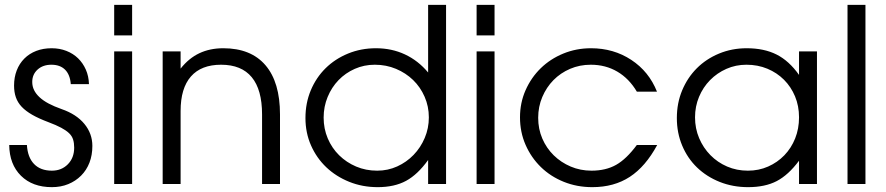

<svg xmlns="http://www.w3.org/2000/svg" viewBox="-20 -759 3653 792"><path d="M18 -161Q19 -81 66.5 -34Q114 13 194 13Q231 13 261.5 0.5Q292 -12 314.5 -34.5Q337 -57 349 -88Q361 -119 361 -157Q361 -208 328 -248Q295 -288 234 -309Q203 -320 180.5 -332Q158 -344 143 -358Q128 -372 120.5 -387.5Q113 -403 113 -421Q113 -452 135 -472Q157 -492 192 -492Q228 -492 248.5 -471.5Q269 -451 272 -412H347Q346 -445 334 -472Q322 -499 302 -518.5Q282 -538 254 -549Q226 -560 193 -560Q158 -560 129.5 -549Q101 -538 80.5 -517.5Q60 -497 49 -468.5Q38 -440 38 -406Q38 -379 45.5 -357.5Q53 -336 69.5 -318.5Q86 -301 113 -285.5Q140 -270 180 -255Q212 -243 232.5 -232Q253 -221 265 -209.5Q277 -198 281.5 -183.5Q286 -169 286 -150Q286 -108 260 -81.5Q234 -55 194 -55Q147 -55 120.5 -82.5Q94 -110 91 -161Z M451 0H525V-547H451ZM451 -613H525V-739H451Z M651 0H725V-301Q725 -395 767.5 -443.5Q810 -492 892 -492Q976 -492 1018.5 -440.5Q1061 -389 1061 -287V0H1135V-287Q1135 -420 1075 -490Q1015 -560 901 -560Q846 -560 802.5 -539.5Q759 -519 725 -476V-547H651Z M1240 -272Q1240 -211 1263 -159Q1286 -107 1326 -69Q1366 -31 1420.5 -9Q1475 13 1538 13Q1607 13 1655 -13Q1703 -39 1746 -99V0H1820V-739H1746V-460Q1705 -509 1650.5 -534.5Q1596 -560 1531 -560Q1469 -560 1415.5 -538Q1362 -516 1323 -477.5Q1284 -439 1262 -386.5Q1240 -334 1240 -272ZM1315 -274Q1315 -319 1331.5 -359Q1348 -399 1376.5 -428.5Q1405 -458 1443.5 -475Q1482 -492 1526 -492Q1573 -492 1613.5 -475Q1654 -458 1684 -429Q1714 -400 1731.5 -360Q1749 -320 1749 -275Q1749 -230 1732 -190Q1715 -150 1686 -120Q1657 -90 1618.5 -72.5Q1580 -55 1536 -55Q1489 -55 1449 -72Q1409 -89 1379 -118.5Q1349 -148 1332 -188Q1315 -228 1315 -274Z M1946 0H2020V-547H1946ZM1946 -613H2020V-739H1946Z M2607 -161Q2564 -103 2521.5 -79Q2479 -55 2420 -55Q2374 -55 2334 -72Q2294 -89 2264 -118.5Q2234 -148 2217 -187.5Q2200 -227 2200 -273Q2200 -319 2217 -359Q2234 -399 2263 -428.5Q2292 -458 2331.5 -475Q2371 -492 2417 -492Q2478 -492 2526.5 -463.5Q2575 -435 2607 -381H2690Q2657 -464 2584 -512Q2511 -560 2418 -560Q2357 -560 2303.5 -538Q2250 -516 2210.5 -477.5Q2171 -439 2148 -387Q2125 -335 2125 -275Q2125 -214 2148 -161.5Q2171 -109 2211 -70Q2251 -31 2305.5 -9Q2360 13 2423 13Q2513 13 2578 -29.5Q2643 -72 2691 -161Z M2772 -272Q2772 -211 2794 -158.5Q2816 -106 2855.5 -68Q2895 -30 2949 -8.5Q3003 13 3066 13Q3136 13 3184 -12Q3232 -37 3276 -96V0H3350V-547H3276V-450Q3235 -508 3183.5 -534Q3132 -560 3060 -560Q2999 -560 2946 -538Q2893 -516 2854.5 -477.5Q2816 -439 2794 -386.5Q2772 -334 2772 -272ZM2847 -275Q2847 -320 2863.5 -359.5Q2880 -399 2909 -428.5Q2938 -458 2976.5 -475Q3015 -492 3059 -492Q3106 -492 3145.5 -475.5Q3185 -459 3214 -430Q3243 -401 3259.5 -361.5Q3276 -322 3276 -275Q3276 -228 3260 -188Q3244 -148 3215.5 -118.5Q3187 -89 3148.5 -72Q3110 -55 3065 -55Q3019 -55 2979.5 -72Q2940 -89 2910.5 -119Q2881 -149 2864 -189Q2847 -229 2847 -275Z M3476 0H3550V-739H3476Z"/></svg>

Font: Involve
Style: Regular
Weight: 400
Designer: Stefan Peev
Foundry: Context Ltd.
Version: Version 1.001